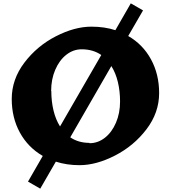

<svg xmlns="http://www.w3.org/2000/svg" viewBox="-20 -965 1019 1145"><path d="M929 -410Q929 -293 853.5 -194Q778 -95 666 -37.5Q554 20 454 20Q378 20 313 -1L220 160L147 118L235 -35Q147 -86 98.5 -174.5Q50 -263 50 -375Q50 -492 125.5 -591.5Q201 -691 313 -748.5Q425 -806 525 -806Q604 -806 668 -785L760 -945L833 -903L745 -751V-750Q832 -700 880.5 -611Q929 -522 929 -410ZM338 -211 584 -637Q535 -671 467 -671Q417 -671 375.5 -638.5Q334 -606 309.5 -549Q285 -492 285 -422H286Q286 -361 299 -306.5Q312 -252 338 -211ZM696 -360Q696 -421 683 -475.5Q670 -530 644 -571L399 -146Q448 -113 513 -113L514 -111Q564 -111 605.5 -143.5Q647 -176 671.5 -233Q696 -290 696 -360Z"/></svg>

Font: Inknut Antiqua Black
Style: Regular
Weight: 900
Designer: Claus Eggers Sørensen
Foundry: Claus Eggers Sørensen
Version: Version 1.003; ttfautohint (v1.8.2) -l 8 -r 50 -G 200 -x 14 